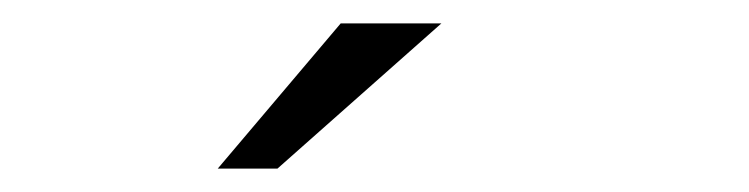

<svg xmlns="http://www.w3.org/2000/svg" viewBox="-20 -700 640 164"><path d="M166 -556H217L357 -680H271Z"/></svg>

Font: LT Wave Mono Light
Style: Italic
Weight: 300
Designer: Daniel Lyons
Version: Version 2.5 (Glyphs App)